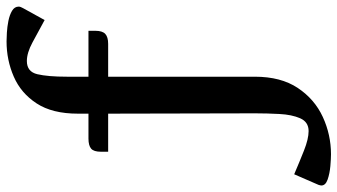

<svg xmlns="http://www.w3.org/2000/svg" viewBox="-320 -548 1030 586"><g transform="rotate(-90 195.0 -255.0)"><path d="M253.9 -439.9V7.8Q253.9 87.4 219.5 138.9Q185.1 190.4 130.9 215.3Q76.7 240.2 17.1 240.2Q3.9 240.2 -18.8 238.3Q-41.5 236.3 -59.8 230Q-78.1 223.6 -78.1 210.9Q-78.1 208 -76.2 202.1L-43.9 127.9Q-7.3 143.6 28.3 157.7Q64 171.9 87.9 171.9Q115.7 171.9 127 146.2Q138.2 120.6 140.1 82.8Q142.1 44.9 142.1 8.8L141.1 -439.9H24.9V-461.9Q24.9 -483.9 34.4 -491.9Q43.9 -500 64.9 -500H141.1V-532.2Q141.1 -610.4 172.4 -658.2Q203.6 -706.1 254.2 -728Q304.7 -750 361.8 -750Q371.1 -750 388.4 -749Q405.8 -748 424.1 -744.4Q442.4 -740.7 455.1 -733.2Q467.8 -725.6 467.8 -712.9Q467.8 -707.5 462.9 -699.2L426.8 -633.8Q390.1 -653.8 358.4 -670.9Q326.7 -688 301.8 -688Q269 -688 261.5 -656Q253.9 -624 253.9 -565.9V-500H394V-479Q394 -457.5 384.5 -448.7Q375 -439.9 354 -439.9Z"/></g></svg>

Font: Artifika
Style: Regular
Weight: 400
Designer: Yulya Zhdanova, Ivan Petrov | Cyreal.org
Foundry: Cyreal.org
Version: Version 1.102; ttfautohint (v1.8.4.7-5d5b)